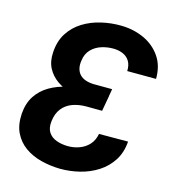

<svg xmlns="http://www.w3.org/2000/svg" viewBox="-109 -811 819 911"><g transform="rotate(15 300.5 -355.5)"><path d="M397 -340.8 300.8 -341.3Q261.7 -342.3 224.1 -352.5Q186.5 -362.8 156.2 -384Q126 -405.3 108.9 -437.5Q91.8 -469.7 94.7 -514.2Q97.7 -569.8 123 -609.6Q148.4 -649.4 188.7 -674.3Q229 -699.2 277.6 -710.4Q326.2 -721.7 376 -720.7Q436.5 -719.7 487.5 -696.3Q538.6 -672.9 569.3 -628.2Q600.1 -583.5 599.1 -519.5L457.5 -520Q458.5 -548.3 447.8 -567.1Q437 -585.9 416.5 -595.7Q396 -605.5 368.2 -606Q337.4 -606.4 308.6 -597.2Q279.8 -587.9 259.5 -567.1Q239.3 -546.4 234.9 -513.2Q231 -490.2 235.4 -472.9Q239.7 -455.6 250.7 -443.8Q261.7 -432.1 278.6 -426Q295.4 -419.9 317.9 -418.9L410.6 -418.5ZM292 -383.8 404.8 -383.3 391.1 -307.1 313.5 -307.6Q276.4 -307.6 245.8 -296.4Q215.3 -285.2 195.8 -260.5Q176.3 -235.8 171.9 -196.8Q168 -163.1 181.4 -142.6Q194.8 -122.1 220 -112.8Q245.1 -103.5 275.4 -103Q306.2 -102.5 333.7 -112.8Q361.3 -123 380.4 -144Q399.4 -165 405.3 -197.3L547.9 -197.8Q543.9 -143.6 518.6 -104Q493.2 -64.5 453.4 -38.8Q413.6 -13.2 365.5 -1.2Q317.4 10.7 268.1 10.3Q219.2 9.3 174.6 -2.2Q129.9 -13.7 95.2 -38.3Q60.5 -63 41.7 -101.6Q22.9 -140.1 26.4 -195.3Q30.3 -248 54.4 -284.2Q78.6 -320.3 116.7 -342.3Q154.8 -364.3 200.4 -374Q246.1 -383.8 292 -383.8Z"/></g></svg>

Font: Roboto
Style: Bold Italic
Weight: 700
Italic angle: -12°
Designer: Christian Robertson
Foundry: Google
Version: Version 3.0